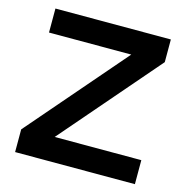

<svg xmlns="http://www.w3.org/2000/svg" viewBox="-99 -755 831 850"><g transform="rotate(15 316.5 -330.0)"><path d="M593 -110V0H44V-104L429 -550H52V-660H581V-556L196 -110Z"/></g></svg>

Font: Work Sans SemiBold
Style: Regular
Weight: 600
Designer: Wei Huang
Foundry: Wei Huang
Version: Version 2.010; ttfautohint (v1.8.3)